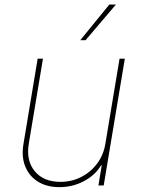

<svg xmlns="http://www.w3.org/2000/svg" viewBox="-20 -798 608 826"><path d="M433.2 -179 494.3 -545.5H517L426.1 0H403.4L417.6 -86.6H414.8Q389.2 -44 340.7 -18.5Q292.3 7.1 235.8 7.1Q181.1 7.1 143.1 -16.7Q105.1 -40.5 88.4 -82.4Q71.7 -124.3 81 -179L142 -545.5H164.8L103.7 -179Q92 -106.5 129.8 -61.1Q167.6 -15.6 240.1 -15.6Q288.4 -15.6 329.4 -36.6Q370.4 -57.5 397.9 -94.5Q425.4 -131.4 433.2 -179ZM325.3 -625 450.3 -778.4H478.7L348 -625Z"/></svg>

Font: Inter UI Thin
Style: Italic
Weight: 100
Italic angle: -9.39999°
Designer: Rasmus Andersson
Foundry: rsms
Version: 3.2;8d6f07862